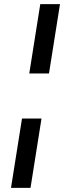

<svg xmlns="http://www.w3.org/2000/svg" viewBox="-20 -725 338 925"><path d="M121 -371 174 -705H269L216 -371ZM33 180 86 -154H180L127 180Z"/></svg>

Font: Nunito Sans 7pt SemiCondensed SemiBold
Style: Italic
Weight: 600
Width: 4
Italic angle: -9°
Designer: Vernon Adams
Foundry: Vernon Adams
Version: Version 3.101;gftools[0.9.27]